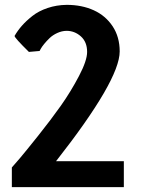

<svg xmlns="http://www.w3.org/2000/svg" viewBox="-20 -771 581 791"><path d="M143.1 -561 99.1 -557.1Q40 -615.2 40 -623Q52.7 -645 70.1 -664.8Q87.4 -684.6 113.3 -705.1Q139.2 -725.6 176 -738Q212.9 -750.5 254.9 -751Q316.9 -751 366 -728.8Q415 -706.5 444.1 -662.6Q473.1 -618.7 473.1 -559.1Q473.1 -440.9 210.9 -106.9H490.2V0H28.8V-81.1Q41.5 -95.2 62.3 -119.6Q83 -144 136.5 -210.9Q189.9 -277.8 231 -335.9Q272 -394 305.4 -457.8Q338.9 -521.5 338.9 -557.1Q338.9 -598.1 313.2 -621.1Q287.6 -644 253.9 -644Q234.4 -643.6 215.8 -635Q197.3 -626.5 184.6 -614.3Q171.9 -602.1 162.1 -590.1Q152.3 -578.1 147.5 -569.3Z"/></svg>

Font: Junction Bold
Style: Bold
Weight: 700
Designer: Caroline Hadilaksono
Foundry: Caroline Hadilaksono
Version: Version 001.001